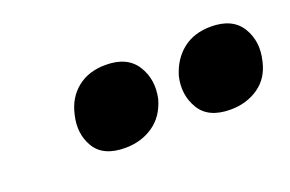

<svg xmlns="http://www.w3.org/2000/svg" viewBox="-39 -752 543 360"><g transform="rotate(-20 232.5 -572.5)"><path d="M165 -493Q121 -493 104.5 -521Q88 -549 97 -585Q104 -616 126.5 -634Q149 -652 183 -652Q226 -652 244 -623.5Q262 -595 254 -558Q245 -526 221 -509.5Q197 -493 165 -493ZM375 -493Q331 -493 314 -521.5Q297 -550 305 -585Q314 -616 336.5 -634Q359 -652 393 -652Q436 -652 453.5 -623.5Q471 -595 462 -558Q455 -526 431 -509.5Q407 -493 375 -493Z"/></g></svg>

Font: Ysabeau Black
Style: Italic
Weight: 900
Italic angle: -12°
Version: Version 2.000;gftools[0.9.27.dev2+g8671c4b]